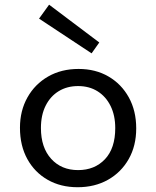

<svg xmlns="http://www.w3.org/2000/svg" viewBox="-20 -769 654 804"><path d="M305 15Q234.1 15 179.8 -16Q125.4 -46.9 94.5 -102.9Q63.6 -158.9 63.6 -233.9Q63.6 -305.5 95 -361.2Q126.4 -417 181.6 -448.6Q236.8 -480.3 309 -480.3Q380.2 -480.3 434.4 -448.6Q488.6 -417 519.5 -361Q550.4 -305 550.4 -231.4Q550.4 -158.4 519 -103Q487.6 -47.5 432.4 -16.3Q377.2 15 305 15ZM307 -56.7Q376.3 -56.7 419.5 -102.3Q462.6 -148 462.6 -232.5Q462.6 -285.8 443 -325.3Q423.5 -364.8 388.6 -386.7Q353.7 -408.6 307 -408.6Q260.9 -408.6 226 -387.3Q191.2 -366.1 171.3 -326.7Q151.4 -287.4 151.4 -232.8Q151.4 -151.3 194.2 -104Q237 -56.7 307 -56.7ZM395.8 -591.1 363.5 -545.6 143.5 -691 185.6 -749.4Z"/></svg>

Font: Intel One Mono Light
Style: Regular
Weight: 300
Monospace: yes
Designer: Fred Shallcrass
Foundry: Frere-Jones Type LLC
Version: Version 1.004